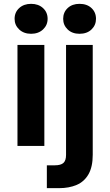

<svg xmlns="http://www.w3.org/2000/svg" viewBox="-20 -760 573 1000"><path d="M71 0V-526H211V0ZM142 -584Q104 -584 80 -606.5Q56 -629 56 -662Q56 -696 80 -718Q104 -740 142 -740Q180 -740 204 -718Q228 -696 228 -662Q228 -629 204 -606.5Q180 -584 142 -584ZM224 220V101H265Q297 101 310.5 88.5Q324 76 324 47V-526H463V46Q463 109 441 147.5Q419 186 379.5 203Q340 220 287 220ZM394 -584Q356 -584 332.5 -606.5Q309 -629 309 -662Q309 -696 332.5 -718Q356 -740 394 -740Q433 -740 456.5 -718Q480 -696 480 -662Q480 -629 456.5 -606.5Q433 -584 394 -584Z"/></svg>

Font: DM Sans 9pt ExtraBold
Style: Regular
Weight: 800
Version: Version 4.004;gftools[0.9.30]